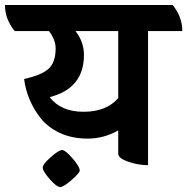

<svg xmlns="http://www.w3.org/2000/svg" viewBox="-114 -645 754 773"><path d="M620 -520H482V20Q442 20 402 6Q362 -8 362 -26V-120Q304 -87 239.5 -87Q175 -87 126.5 -110Q78 -133 49 -170Q-6 -241 -17 -327Q55 -343 82.5 -369Q110 -395 110 -450Q110 -485 83 -520H-55Q-94 -568 -94 -625H581Q620 -577 620 -520ZM362 -520H190Q224 -476 224 -424Q224 -289 86 -254Q131 -195 222.5 -195Q314 -195 362 -250ZM207 42Q207 51 174.5 79.5Q142 108 128 108Q114 108 86 76Q58 44 58 30Q58 16 90.5 -12.5Q123 -41 136 -41Q149 -41 178 -7.5Q207 26 207 42Z"/></svg>

Font: Karma
Style: Bold
Weight: 700
Designer: Joana Correia
Foundry: Indian Type Foundry
Version: Version 1.202;PS 1.0;hotconv 1.0.78;makeotf.lib2.5.61930; tt